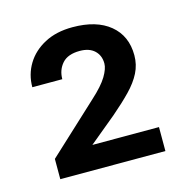

<svg xmlns="http://www.w3.org/2000/svg" viewBox="-69 -782 507 522"><g transform="rotate(-15 184.5 -520.5)"><path d="M335.4 -325.7H39.6V-382.8L180.2 -513.2Q211.4 -541.5 224.1 -562.7Q236.8 -584 236.8 -598.6Q236.8 -621.1 222.2 -635Q207.5 -648.9 180.7 -648.9Q147 -648.9 131.1 -630.9Q115.2 -612.8 115.2 -586.9H30.8Q30.8 -622.6 48.6 -651.9Q66.4 -681.2 99.4 -698.7Q132.3 -716.3 178.2 -716.3Q245.6 -716.3 283.4 -685.1Q321.3 -653.8 321.3 -599.1Q321.3 -572.8 309.8 -550Q298.3 -527.3 276.6 -504.9Q254.9 -482.4 224.1 -456.1L147.9 -393.1H335.4Z"/></g></svg>

Font: Heebo Medium
Style: Regular
Weight: 500
Designer: Oded Ezer
Foundry: Ezer Type House
Version: Version 3.100